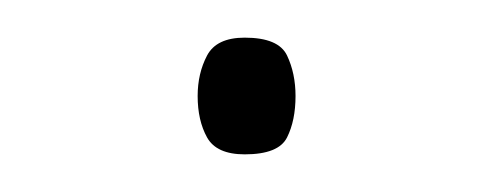

<svg xmlns="http://www.w3.org/2000/svg" viewBox="-20 -74 260 102"><path d="M85 -23Q85 -35 90 -44.5Q95 -54 110 -54Q128 -54 132.5 -44.5Q137 -35 137 -23Q137 -10 132.5 -1Q128 8 110 8Q95 8 90 -1Q85 -10 85 -23Z"/></svg>

Font: Noto Sans Thai Looped UI Condensed Thin
Style: Regular
Weight: 100
Width: 3
Designer: Cadson Demak Team
Foundry: Cadson Demak Co., Ltd.
Version: Version 1.000; ttfautohint (v1.8.4.7-5d5b)